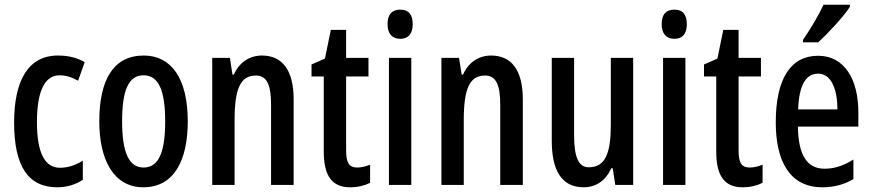

<svg xmlns="http://www.w3.org/2000/svg" viewBox="-20 -786 3705 816"><path d="M224 10C260 10 300 0 332 -22V-103C299 -83 268 -73 235 -73C170 -73 137 -137 137 -267C137 -398 170 -466 233 -466C258 -466 283 -459 312 -443L340 -522C310 -539 275 -550 226 -550C98 -550 40 -440 40 -266C40 -81 98 10 224 10Z M778 -270C778 -453 708 -550 591 -550C460 -550 402 -444 402 -270C402 -107 463 10 589 10C722 10 778 -108 778 -270ZM499 -270C499 -402 526 -466 590 -466C654 -466 682 -402 682 -270C682 -138 654 -74 590 -74C527 -74 499 -140 499 -270Z M1093 -550C1042 -550 997 -522 974 -469H968L957 -540H882V0H977V-275C977 -410 1002 -465 1068 -465C1115 -465 1132 -423 1132 -341V0H1228V-363C1228 -488 1180 -550 1093 -550Z M1498 -74C1461 -74 1451 -98 1451 -148V-461H1546V-540H1451V-659H1386L1361 -537L1304 -512V-461H1356V-142C1356 -40 1390 10 1468 10C1500 10 1529 3 1553 -9V-86C1533 -78 1515 -74 1498 -74Z M1681 -745C1645 -745 1627 -724 1627 -683C1627 -643 1647 -621 1681 -621C1716 -621 1734 -643 1734 -683C1734 -723 1718 -745 1681 -745ZM1728 -540H1633V0H1728Z M2067 -550C2016 -550 1971 -522 1948 -469H1942L1931 -540H1856V0H1951V-275C1951 -410 1976 -465 2042 -465C2089 -465 2106 -423 2106 -341V0H2202V-363C2202 -488 2154 -550 2067 -550Z M2671 -540H2576V-256C2576 -135 2553 -75 2482 -75C2439 -75 2420 -118 2420 -210V-540H2325V-188C2325 -66 2364 10 2461 10C2513 10 2555 -19 2578 -71H2584L2595 0H2671Z M2846 -745C2810 -745 2792 -724 2792 -683C2792 -643 2812 -621 2846 -621C2881 -621 2899 -643 2899 -683C2899 -723 2883 -745 2846 -745ZM2893 -540H2798V0H2893Z M3166 -74C3129 -74 3119 -98 3119 -148V-461H3214V-540H3119V-659H3054L3029 -537L2972 -512V-461H3024V-142C3024 -40 3058 10 3136 10C3168 10 3197 3 3221 -9V-86C3201 -78 3183 -74 3166 -74Z M3592 -757V-766H3480C3459 -721 3430 -671 3393 -617V-606H3457C3499 -644 3566 -716 3592 -757ZM3457 -549C3339 -549 3277 -449 3277 -266C3277 -106 3333 10 3475 10C3523 10 3567 -1 3607 -25V-108C3564 -81 3526 -69 3484 -69C3409 -69 3373 -128 3371 -248H3628V-309C3628 -447 3570 -549 3457 -549ZM3457 -473C3513 -473 3539 -406 3539 -321H3372C3376 -426 3406 -473 3457 -473Z"/></svg>

Font: Noto Sans Gujarati ExtraCondensed Medium
Style: Regular
Weight: 500
Width: 2
Designer: Jelle Bosma - Monotype Design Team, Universal Thirst
Foundry: Monotype Imaging Inc.
Version: Version 2.106